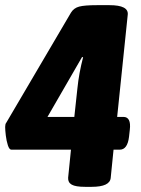

<svg xmlns="http://www.w3.org/2000/svg" viewBox="-23 -722 546 744"><path d="M307 2Q270 2 255 -6.5Q240 -15 241 -33L252 -142H21Q13 -142 7.5 -159Q2 -176 -0.5 -197Q-3 -218 -3 -230Q-3 -235 -2 -239.5Q-1 -244 1 -246L252 -673Q263 -691 284 -696.5Q305 -702 353 -702H401Q476 -702 472 -665L431 -269H455Q486 -269 480 -219L477 -192Q471 -142 441 -142H417L406 -33Q403 2 332 2ZM299 -500 295 -501 161 -269H265L277 -380Q283 -439 299 -500Z"/></svg>

Font: Asap Semi Condensed Semi Condensed Black
Style: Italic
Weight: 900
Width: 4
Italic angle: -6°
Designer: Pablo Cosgaya
Foundry: Omnibus-Type
Version: Version 3.001; ttfautohint (v1.8.4.7-5d5b)